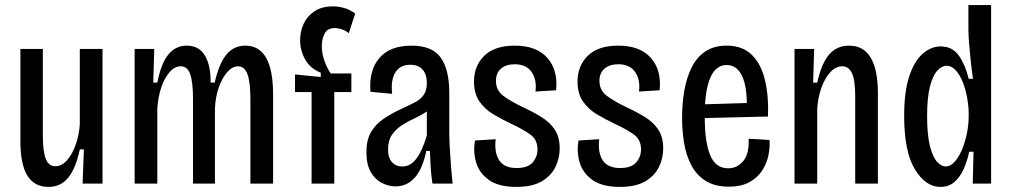

<svg xmlns="http://www.w3.org/2000/svg" viewBox="-20 -720 3970 753"><path d="M170 13Q115 13 87.5 -31Q60 -75 60 -167V-528H148V-191Q148 -126 159.5 -97Q171 -68 197 -68Q222 -68 242.5 -91Q263 -114 276.5 -151.5Q290 -189 293 -232V-528H382V0H304L309 -134H293Q277 -59 247.5 -23Q218 13 170 13Z M508 0V-528H585L581 -396H597Q612 -472 640.5 -506.5Q669 -541 712 -541Q761 -541 784 -501.5Q807 -462 806 -396H822Q839 -471 868 -506Q897 -541 942 -541Q1051 -541 1051 -350V0H962V-332Q962 -398 950.5 -429Q939 -460 914 -460Q891 -460 871 -437Q851 -414 838 -377Q825 -340 823 -295V0H737V-331Q737 -398 726 -429Q715 -460 689 -460Q665 -460 645 -437Q625 -414 612.5 -377Q600 -340 597 -295V0Z M1202 0V-359H1137V-428L1238 -418V-435Q1197 -451 1177 -486.5Q1157 -522 1157 -562Q1157 -597 1171 -627Q1185 -657 1213.5 -676Q1242 -695 1287 -695Q1306 -695 1328.5 -689Q1351 -683 1373 -667L1348 -590Q1332 -602 1317.5 -606Q1303 -610 1293 -610Q1264 -610 1253 -588Q1242 -566 1242 -540Q1242 -510 1252.5 -481Q1263 -452 1277 -432H1358V-359H1291V0Z M1531 11Q1504 11 1477.5 -2.5Q1451 -16 1434 -45.5Q1417 -75 1417 -124Q1417 -170 1434.5 -201Q1452 -232 1485 -254.5Q1518 -277 1563 -297Q1587 -308 1608 -319Q1629 -330 1641.5 -347.5Q1654 -365 1654 -395Q1654 -428 1637.5 -447Q1621 -466 1589 -466Q1549 -466 1530.5 -436Q1512 -406 1518 -352L1433 -360Q1426 -443 1467.5 -492Q1509 -541 1594 -541Q1675 -541 1708.5 -494Q1742 -447 1742 -356V-202Q1742 -176 1744 -139.5Q1746 -103 1749 -65.5Q1752 -28 1755 0H1676Q1671 -32 1669 -64.5Q1667 -97 1666 -128H1652Q1637 -57 1606.5 -23Q1576 11 1531 11ZM1558 -67Q1590 -67 1613.5 -98.5Q1637 -130 1654 -189V-283Q1634 -269 1608 -257Q1582 -245 1558 -230Q1534 -215 1518 -192.5Q1502 -170 1502 -134Q1502 -101 1517.5 -84Q1533 -67 1558 -67Z M2005 13Q1935 13 1897 -14.5Q1859 -42 1847 -84Q1835 -126 1843 -169L1924 -174Q1918 -121 1938 -91Q1958 -61 2006 -61Q2050 -61 2069 -83Q2088 -105 2088 -134Q2088 -172 2060.5 -192Q2033 -212 1984 -235Q1948 -252 1914.5 -272Q1881 -292 1860 -322.5Q1839 -353 1839 -400Q1839 -462 1879.5 -501.5Q1920 -541 1999 -541Q2084 -541 2126.5 -493Q2169 -445 2161 -366L2080 -361Q2086 -407 2065 -437.5Q2044 -468 1999 -468Q1965 -468 1945 -451Q1925 -434 1925 -403Q1925 -366 1953.5 -344.5Q1982 -323 2028 -301Q2069 -282 2102.5 -261.5Q2136 -241 2155.5 -212Q2175 -183 2175 -137Q2175 -99 2158 -64.5Q2141 -30 2104 -8.5Q2067 13 2005 13Z M2411 13Q2341 13 2303 -14.5Q2265 -42 2253 -84Q2241 -126 2249 -169L2330 -174Q2324 -121 2344 -91Q2364 -61 2412 -61Q2456 -61 2475 -83Q2494 -105 2494 -134Q2494 -172 2466.5 -192Q2439 -212 2390 -235Q2354 -252 2320.5 -272Q2287 -292 2266 -322.5Q2245 -353 2245 -400Q2245 -462 2285.5 -501.5Q2326 -541 2405 -541Q2490 -541 2532.5 -493Q2575 -445 2567 -366L2486 -361Q2492 -407 2471 -437.5Q2450 -468 2405 -468Q2371 -468 2351 -451Q2331 -434 2331 -403Q2331 -366 2359.5 -344.5Q2388 -323 2434 -301Q2475 -282 2508.5 -261.5Q2542 -241 2561.5 -212Q2581 -183 2581 -137Q2581 -99 2564 -64.5Q2547 -30 2510 -8.5Q2473 13 2411 13Z M2838 12Q2783 12 2747 -11Q2711 -34 2691 -72.5Q2671 -111 2663 -159Q2655 -207 2655 -258Q2655 -312 2663.5 -362.5Q2672 -413 2691.5 -453.5Q2711 -494 2745 -517.5Q2779 -541 2830 -541Q2892 -541 2928.5 -505Q2965 -469 2980 -406.5Q2995 -344 2992 -263L2744 -257Q2744 -164 2765 -112Q2786 -60 2836 -60Q2872 -60 2895.5 -89Q2919 -118 2916 -176L2998 -171Q3000 -144 2994 -112.5Q2988 -81 2970 -52.5Q2952 -24 2920 -6Q2888 12 2838 12ZM2830 -465Q2755 -465 2745 -311L2909 -316Q2908 -390 2887.5 -427.5Q2867 -465 2830 -465Z M3096 0V-528H3173L3169 -396H3185Q3202 -472 3232 -506.5Q3262 -541 3310 -541Q3367 -541 3395 -493.5Q3423 -446 3423 -354V0H3334V-343Q3334 -405 3321.5 -432.5Q3309 -460 3283 -460Q3258 -460 3236.5 -437Q3215 -414 3201.5 -376Q3188 -338 3185 -294V0Z M3668 13Q3610 13 3568 -56Q3526 -125 3526 -266Q3526 -361 3546 -421Q3566 -481 3599 -509.5Q3632 -538 3669 -538Q3716 -538 3741.5 -500.5Q3767 -463 3779 -411H3796Q3791 -445 3787 -482Q3783 -519 3780.5 -551.5Q3778 -584 3778 -605V-700H3867V0H3795L3798 -125H3781Q3774 -91 3760.5 -59.5Q3747 -28 3724.5 -7.5Q3702 13 3668 13ZM3689 -67Q3707 -67 3723.5 -85Q3740 -103 3752.5 -132.5Q3765 -162 3772 -196.5Q3779 -231 3779 -263V-277Q3779 -302 3773.5 -334Q3768 -366 3757 -395Q3746 -424 3729.5 -443Q3713 -462 3692 -462Q3673 -462 3655.5 -442.5Q3638 -423 3627 -380Q3616 -337 3616 -265Q3616 -191 3627 -147.5Q3638 -104 3655 -85.5Q3672 -67 3689 -67Z"/></svg>

Font: Bricolage Grotesque 12pt Condensed
Style: Regular
Weight: 400
Width: 3
Designer: Mathieu Triay
Foundry: Atelier Triay
Version: Version 1.001; ttfautohint (v1.8.4.7-5d5b);gftools[0.9.33.de